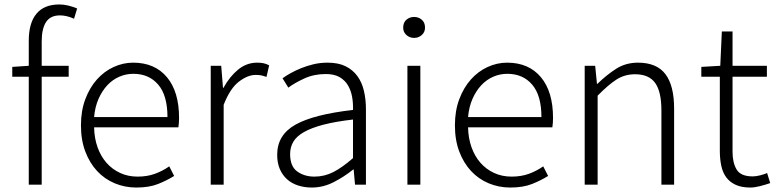

<svg xmlns="http://www.w3.org/2000/svg" viewBox="-20 -828 3488 861"><path d="M35 -528 109 -533V-645Q109 -725 143.5 -766.5Q178 -808 246 -808Q266 -808 286.5 -803Q307 -798 326 -790L312 -744Q279 -759 249 -759Q206 -759 186.5 -729Q167 -699 167 -642V-533H288V-484H167V0H109V-484H35Z M591 13Q540 13 494.5 -6Q449 -25 415.5 -61Q382 -97 362.5 -148.5Q343 -200 343 -266Q343 -331 362.5 -383Q382 -435 414.5 -471.5Q447 -508 489.5 -527.5Q532 -547 577 -547Q674 -547 728.5 -482Q783 -417 783 -299Q783 -277 780 -257H402Q403 -208 417.5 -167.5Q432 -127 457.5 -98Q483 -69 518.5 -52.5Q554 -36 597 -36Q640 -36 674.5 -48.5Q709 -61 739 -82L761 -39Q729 -19 689 -3Q649 13 591 13ZM731 -303Q731 -400 689.5 -448.5Q648 -497 578 -497Q545 -497 515 -484Q485 -471 461.5 -446Q438 -421 422 -385Q406 -349 402 -303Z M925 -533H972L980 -434H982Q1010 -485 1048 -516Q1086 -547 1133 -547Q1149 -547 1161.5 -544.5Q1174 -542 1187 -535L1175 -483Q1161 -488 1151.5 -490Q1142 -492 1126 -492Q1091 -492 1051.5 -462Q1012 -432 983 -358V0H925Z M1378 13Q1346 13 1317.5 4Q1289 -5 1268 -23.5Q1247 -42 1235 -69.5Q1223 -97 1223 -134Q1223 -223 1305 -269Q1387 -315 1563 -335Q1564 -365 1559 -393.5Q1554 -422 1540.5 -445Q1527 -468 1503 -482Q1479 -496 1441 -496Q1388 -496 1344.5 -476Q1301 -456 1273 -435L1247 -477Q1262 -488 1283.5 -500Q1305 -512 1331 -522.5Q1357 -533 1386.5 -540Q1416 -547 1449 -547Q1497 -547 1529.5 -531Q1562 -515 1582.5 -487Q1603 -459 1612 -420.5Q1621 -382 1621 -338V0H1572L1566 -68H1564Q1523 -35 1476 -11Q1429 13 1378 13ZM1390 -36Q1435 -36 1475 -56.5Q1515 -77 1563 -119V-292Q1485 -283 1431 -269Q1377 -255 1343.5 -236Q1310 -217 1295.5 -192.5Q1281 -168 1281 -137Q1281 -82 1313 -59Q1345 -36 1390 -36Z M1807 -533H1865V0H1807ZM1837 -658Q1817 -658 1802.5 -671Q1788 -684 1788 -704Q1788 -727 1802.5 -739.5Q1817 -752 1837 -752Q1857 -752 1871.5 -739.5Q1886 -727 1886 -704Q1886 -684 1871.5 -671Q1857 -658 1837 -658Z M2268 13Q2217 13 2171.5 -6Q2126 -25 2092.5 -61Q2059 -97 2039.5 -148.5Q2020 -200 2020 -266Q2020 -331 2039.5 -383Q2059 -435 2091.5 -471.5Q2124 -508 2166.5 -527.5Q2209 -547 2254 -547Q2351 -547 2405.5 -482Q2460 -417 2460 -299Q2460 -277 2457 -257H2079Q2080 -208 2094.5 -167.5Q2109 -127 2134.5 -98Q2160 -69 2195.5 -52.5Q2231 -36 2274 -36Q2317 -36 2351.5 -48.5Q2386 -61 2416 -82L2438 -39Q2406 -19 2366 -3Q2326 13 2268 13ZM2408 -303Q2408 -400 2366.5 -448.5Q2325 -497 2255 -497Q2222 -497 2192 -484Q2162 -471 2138.5 -446Q2115 -421 2099 -385Q2083 -349 2079 -303Z M2649 -533 2657 -452H2659Q2700 -492 2743 -519.5Q2786 -547 2841 -547Q2925 -547 2964 -495.5Q3003 -444 3003 -341V0H2946V-333Q2946 -417 2918 -456Q2890 -495 2828 -495Q2781 -495 2744 -471Q2707 -447 2660 -399V0H2602V-533Z M3125 -528 3210 -533 3217 -687H3265V-533H3419V-484H3265V-147Q3265 -98 3283.5 -67.5Q3302 -37 3355 -37Q3370 -37 3388 -41.5Q3406 -46 3420 -52L3434 -7Q3411 1 3387 7Q3363 13 3345 13Q3306 13 3279.5 1Q3253 -11 3237 -32.5Q3221 -54 3214.5 -84.5Q3208 -115 3208 -152V-484H3125Z"/></svg>

Font: Kinto Sans Light
Style: Regular
Weight: 300
Designer: Authors: Ryoko NISHIZUKA  (kana & ideographs); Paul D. Hunt (Latin, Greek & Cyrillic); Wenlong ZHANG  (bopomofo); Sandol
Foundry: Adobe Systems Incorporated, ookami Inc.
Version: Version 0.001